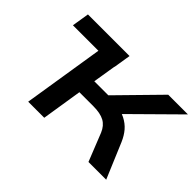

<svg xmlns="http://www.w3.org/2000/svg" viewBox="-123 -1004 1302 1302"><g transform="rotate(45 528.5 -352.5)"><path d="M78 -581 98 -705H497L477 -581ZM230 0 342 -705H496L449 -415H611L564 -395L868 -705H1057L714 -366L660 -408Q719 -401 759 -380.5Q799 -360 825.5 -329Q852 -298 871 -254L978 0H808L728 -201Q708 -249 669.5 -270Q631 -291 563 -291H430L384 0Z"/></g></svg>

Font: Nunito Sans 7pt Expanded
Style: Bold Italic
Weight: 700
Width: 7
Italic angle: -9°
Designer: Vernon Adams
Foundry: Vernon Adams
Version: Version 3.101;gftools[0.9.27]